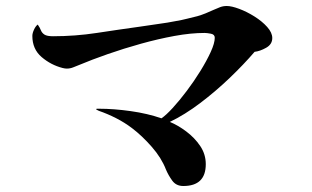

<svg xmlns="http://www.w3.org/2000/svg" viewBox="-20 -643 1040 641"><path d="M889 -516Q889 -495 868.5 -483.5Q848 -472 830 -470Q794 -428 747 -383Q700 -338 648.5 -299Q597 -260 547 -236Q574 -225 602 -204Q630 -183 648.5 -155.5Q667 -128 667 -95Q667 -22 592 -22Q568 -22 555 -40Q542 -58 534 -77Q519 -116 486.5 -153Q454 -190 421 -215Q396 -234 367.5 -248.5Q339 -263 310 -273Q307 -275 304 -276Q301 -277 301 -279Q301 -280 305.5 -280Q310 -280 311 -280Q360 -280 416.5 -272Q473 -264 519 -248Q534 -258 556.5 -282.5Q579 -307 603.5 -339.5Q628 -372 649 -406Q670 -440 683.5 -469.5Q697 -499 697 -517Q697 -528 684 -530.5Q671 -533 663 -533Q617 -533 562.5 -523Q508 -513 450.5 -497Q393 -481 340 -462.5Q287 -444 244 -426Q234 -422 224 -418Q214 -414 203 -414Q197 -414 189 -416Q150 -426 119 -452.5Q88 -479 88 -523Q88 -532 93.5 -544Q99 -556 106 -561Q113 -551 116.5 -542Q120 -533 128.5 -527.5Q137 -522 157 -522Q231 -522 303 -533Q375 -544 447 -554Q478 -559 508.5 -563Q539 -567 569 -573Q587 -576 604.5 -580.5Q622 -585 639 -589Q653 -593 666.5 -598.5Q680 -604 693 -610Q704 -615 714.5 -619Q725 -623 737 -623Q753 -623 778.5 -613.5Q804 -604 829.5 -588Q855 -572 872 -553Q889 -534 889 -516Z"/></svg>

Font: Kaisei Tokumin Medium
Style: Regular
Weight: 500
Designer: Font-Kai, 金井和夫
Foundry: KAZUO KANAI
Version: Version 5.003